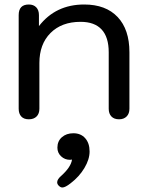

<svg xmlns="http://www.w3.org/2000/svg" viewBox="-20 -520 652 853"><path d="M63 -37V-453Q63 -500 108 -500Q129 -500 141 -487.5Q153 -475 153 -453V-404Q227 -500 354 -500Q450 -500 502.5 -444.5Q555 -389 555 -288V-37Q555 -15 542.5 -2.5Q530 10 509 10Q487 10 475 -2.5Q463 -15 463 -37V-288Q463 -355 431.5 -389Q400 -423 338 -423Q254 -423 204.5 -373.5Q155 -324 155 -240V-37Q155 -15 142.5 -2.5Q130 10 108 10Q86 10 74.5 -2.5Q63 -15 63 -37ZM234 290Q234 277 251 262Q295 223 300 189L291 190Q268 190 251.5 174.5Q235 159 235 136Q235 107 255 89.5Q275 72 306 72Q339 72 358.5 94Q378 116 378 153Q378 188 355 226.5Q332 265 294 294Q270 313 257 313Q249 313 241 305Q234 298 234 290Z"/></svg>

Font: Kodchasan Medium
Style: Regular
Weight: 500
Designer: Katatrad Aksorn Co.,Ltd.
Foundry: Cadson Demak Co.,Ltd.
Version: Version 1.000; ttfautohint (v1.6)